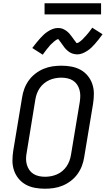

<svg xmlns="http://www.w3.org/2000/svg" viewBox="-20 -1144 646 1172"><path d="M254 8Q223 8 193 2.5Q163 -3 137.5 -17Q112 -31 93.5 -53.5Q75 -76 65.5 -104Q56 -132 56 -162.5Q56 -193 61 -225L115 -550Q119 -577 129 -603.5Q139 -630 156 -653.5Q173 -677 196.5 -695Q220 -713 246.5 -724Q273 -735 300.5 -739Q328 -743 355 -743Q355 -743 355 -743Q355 -743 355 -743Q386 -743 416 -737.5Q446 -732 471.5 -718Q497 -704 515.5 -681.5Q534 -659 543.5 -631Q553 -603 553 -572.5Q553 -542 548 -510L494 -185Q490 -158 480 -131.5Q470 -105 453 -81.5Q436 -58 412.5 -40Q389 -22 362.5 -11Q336 0 308.5 4Q281 8 254 8Q254 8 254 8Q254 8 254 8ZM255 -65Q273 -65 291.5 -68.5Q310 -72 327.5 -79.5Q345 -87 360 -99.5Q375 -112 386 -128Q397 -144 403.5 -161.5Q410 -179 413 -197L467 -522Q470 -542 470 -560.5Q470 -579 465 -596.5Q460 -614 450 -628.5Q440 -643 425 -652.5Q410 -662 391.5 -666Q373 -670 354 -670Q336 -670 317.5 -666.5Q299 -663 282 -655.5Q265 -648 249.5 -635.5Q234 -623 223 -607Q212 -591 205.5 -573.5Q199 -556 196 -538L143 -213Q139 -193 139 -174.5Q139 -156 144 -138.5Q149 -121 159 -106.5Q169 -92 184 -82.5Q199 -73 217.5 -69Q236 -65 255 -65ZM241 -810 177 -851Q190 -868 202 -883Q214 -898 225 -910Q236 -922 246.5 -932Q257 -942 271.5 -951.5Q286 -961 301.5 -967Q317 -973 333 -973Q338 -973 343.5 -972.5Q349 -972 353.5 -971Q358 -970 363 -968Q368 -966 372.5 -963.5Q377 -961 381 -958.5Q385 -956 388.5 -953Q392 -950 396 -946.5Q400 -943 403 -939.5Q406 -936 409 -932Q412 -928 415 -924.5Q418 -921 420.5 -917.5Q423 -914 426.5 -909Q430 -904 433 -900Q436 -896 439 -892.5Q442 -889 444 -885Q446 -881 450 -881Q453 -881 456.5 -883Q460 -885 463.5 -887Q467 -889 471.5 -893Q476 -897 478 -898.5Q480 -900 482 -902Q484 -904 486.5 -906.5Q489 -909 491 -911.5Q493 -914 495.5 -916.5Q498 -919 501 -922Q504 -925 506.5 -928Q509 -931 512 -934.5Q515 -938 518 -941.5Q521 -945 524 -949Q527 -953 530 -957Q533 -961 536.5 -965.5Q540 -970 543 -975L606 -935Q593 -917 581.5 -902.5Q570 -888 559 -875.5Q548 -863 537.5 -853Q527 -843 512.5 -833.5Q498 -824 482.5 -818Q467 -812 451 -812Q446 -812 440.5 -813Q435 -814 430 -815Q425 -816 420.5 -817.5Q416 -819 411.5 -821.5Q407 -824 403 -826.5Q399 -829 395.5 -832Q392 -835 388 -838.5Q384 -842 380.5 -846Q377 -850 374 -853.5Q371 -857 368.5 -861Q366 -865 363.5 -868Q361 -871 357.5 -876Q354 -881 351 -885.5Q348 -890 345 -893Q342 -896 340 -900.5Q338 -905 333 -905Q331 -905 327 -902.5Q323 -900 320 -898Q317 -896 312.5 -892.5Q308 -889 306 -887Q304 -885 302 -883Q300 -881 297.5 -879Q295 -877 292.5 -874.5Q290 -872 287.5 -869.5Q285 -867 282.5 -864Q280 -861 277.5 -857.5Q275 -854 272 -851Q269 -848 266 -844Q263 -840 260 -836Q257 -832 254 -828Q251 -824 247.5 -819.5Q244 -815 241 -810ZM252 -1056V-1124H597V-1056Z"/></svg>

Font: Iosevka SS04 Extended
Style: Italic
Weight: 400
Width: 7
Italic angle: -9°
Monospace: yes
Designer: Belleve Invis
Foundry: Belleve Invis
Version: Version 19.0.0; ttfautohint (v1.8.4)